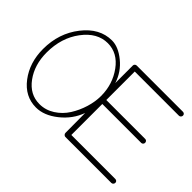

<svg xmlns="http://www.w3.org/2000/svg" viewBox="-113 -984 1297 1297"><g transform="rotate(45 535.0 -336.0)"><path d="M304 6Q198 6 128 -86Q58 -178 58 -308Q58 -458 144 -568Q230 -678 347 -678Q408 -678 474 -624.5Q540 -571 566 -490V-658Q566 -665 571.5 -670.5Q577 -676 585 -676H1026Q1034 -676 1039.5 -671Q1045 -666 1045 -658Q1045 -650 1039.5 -644Q1034 -638 1026 -638H604V-366H976Q984 -366 989 -360.5Q994 -355 994 -347Q994 -339 988.5 -333.5Q983 -328 976 -328H604V-32H1024Q1032 -32 1037.5 -27Q1043 -22 1043 -14Q1043 -6 1037.5 0Q1032 6 1024 6H585Q578 6 572 0Q566 -6 566 -14L565 -203Q533 -115 456.5 -54.5Q380 6 304 6ZM304 -27Q362 -27 412 -59Q462 -91 493.5 -141Q525 -191 542.5 -248.5Q560 -306 560 -360Q560 -472 497 -558.5Q434 -645 340 -645Q240 -645 166 -546.5Q92 -448 92 -308Q92 -191 152 -109Q212 -27 304 -27Z"/></g></svg>

Font: Comic Neue Light
Style: Regular
Weight: 300
Designer: Craig Rozynski
Foundry: Craig Rozynski
Version: Version 2.003